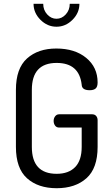

<svg xmlns="http://www.w3.org/2000/svg" viewBox="-20 -987 588 1013"><path d="M411 -540Q398 -655 279 -655Q148 -655 148 -513V-212Q148 -70 279 -70Q342 -70 376.5 -105.5Q411 -141 411 -212V-314H292Q278 -314 270.5 -324.5Q263 -335 263 -349Q263 -363 271 -373.5Q279 -384 292 -384H466Q480 -384 487.5 -375Q495 -366 495 -353V-212Q495 -99 436 -46.5Q377 6 279 6Q181 6 122.5 -46.5Q64 -99 64 -212V-513Q64 -626 122.5 -678.5Q181 -731 277 -731Q375 -731 435 -681.5Q495 -632 495 -552Q495 -529 484.5 -520Q474 -511 453 -511Q412 -511 411 -540ZM348 -967H399Q399 -919 362.5 -882.5Q326 -846 278 -846Q230 -846 193.5 -882.5Q157 -919 157 -967H208Q208 -934 229 -911Q250 -888 278 -888Q306 -888 327 -911Q348 -934 348 -967Z"/></svg>

Font: Dosis
Style: Medium
Weight: 500
Designer: Edgar Tolentino, Pablo Impallari, Igino Marini
Foundry: Edgar Tolentino, Pablo Impallari, Igino Marini
Version: Version 1.007